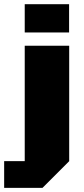

<svg xmlns="http://www.w3.org/2000/svg" viewBox="-69 -741 408 934"><path d="M51.3 -583V-720.7H267.1V-583ZM-48.8 172.9V43H51.3V-518.6H267.6V43L137.7 172.9Z"/></svg>

Font: Black Ops One
Style: Regular
Weight: 400
Designer: James Grieshaber, Eben Sorkin
Foundry: Sorkin Type Co.
Version: Version 1.004; ttfautohint (v1.8.4.7-5d5b)